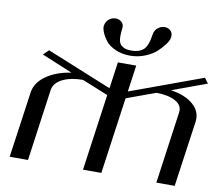

<svg xmlns="http://www.w3.org/2000/svg" viewBox="-104 -1163 1475 1289"><g transform="rotate(10 634.0 -519.0)"><path d="M772.5 -750 747.1 -569.3 1241.2 -750 1267.6 -714.8 1031.2 -627.9Q1129.9 -613.3 1184.6 -565.4Q1239.3 -517.6 1230.5 -448.2L1167 0H1042L1110.4 -489.3Q1118.2 -539.1 1068.4 -566.4Q1018.6 -593.8 937.5 -593.8L740.2 -521.5L667 0H542L615.2 -521.5L437.5 -593.8Q355.5 -593.8 299.3 -566.4Q243.2 -539.1 235.4 -489.3L167 0H42L105.5 -448.2Q114.3 -516.6 182.6 -564.9Q251 -613.3 352.5 -627.9L142.6 -714.8L178.7 -750L622.1 -569.3L647.5 -750ZM636.7 -975.6Q630.9 -931.6 634.8 -903.8Q638.7 -876 653.8 -863.8Q668.9 -851.6 684.1 -847.7Q699.2 -843.8 725.6 -843.8Q775.4 -843.8 804.7 -870.1Q834 -896.5 844.7 -975.6Q849.6 -1004.9 870.6 -1021.5Q891.6 -1038.1 916 -1038.1Q941.4 -1038.1 958 -1021.5Q974.6 -1004.9 969.7 -975.6Q967.8 -958 949.2 -931.6Q930.7 -905.3 900.9 -877Q871.1 -848.6 822.3 -828.6Q773.4 -808.6 719.7 -808.6Q663.1 -808.6 618.7 -828.6Q574.2 -848.6 552.2 -877.4Q530.3 -906.2 520 -932.6Q509.8 -959 511.7 -975.6Q516.6 -1004.9 537.1 -1021.5Q557.6 -1038.1 583 -1038.1Q607.4 -1038.1 624.5 -1021.5Q641.6 -1004.9 636.7 -975.6Z"/></g></svg>

Font: okolaks
Style: BoldItalic
Weight: 600
Width: 8
Italic angle: -8°
Version: Version 000.6.0